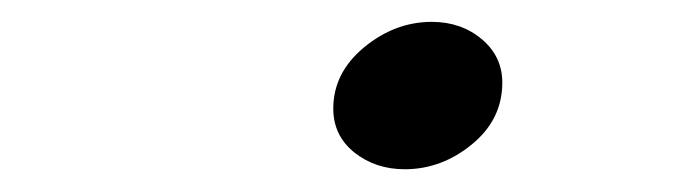

<svg xmlns="http://www.w3.org/2000/svg" viewBox="-20 -382 626 173"><path d="M369.1 -362.3Q395.5 -362.3 414.1 -346.7Q432.6 -331.1 432.6 -307.6Q432.6 -274.4 405.3 -252Q377.9 -229.5 344.7 -229.5Q318.4 -229.5 299.3 -244.6Q280.3 -259.8 280.3 -284.2Q280.3 -316.4 308.1 -339.4Q335.9 -362.3 369.1 -362.3Z"/></svg>

Font: Thabit-Oblique
Style: Oblique
Weight: 500
Designer: Regenerated by Nadim Shaikli
Foundry: MAK Alagha
Version: 0.01